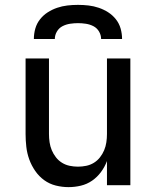

<svg xmlns="http://www.w3.org/2000/svg" viewBox="-20 -760 640 788"><path d="M261 8Q235 8 209 1.5Q183 -5 161.5 -20.5Q140 -36 124.5 -58.5Q109 -81 100 -106Q91 -131 88 -157.5Q85 -184 85 -210V-520H181V-210Q181 -193 183.5 -176Q186 -159 192.5 -143.5Q199 -128 209.5 -114.5Q220 -101 234.5 -92Q249 -83 266 -79.5Q283 -76 300 -76Q317 -76 334 -79.5Q351 -83 365.5 -92Q380 -101 390.5 -114.5Q401 -128 407.5 -143.5Q414 -159 416.5 -176Q419 -193 419 -210V-520H515V0H419V-99Q410 -75 394.5 -54Q379 -33 358 -18.5Q337 -4 312 2Q287 8 261 8ZM119 -600Q119 -622 125 -643Q131 -664 144.5 -681Q158 -698 176 -709.5Q194 -721 214.5 -728Q235 -735 256.5 -737.5Q278 -740 300 -740Q322 -740 343.5 -737.5Q365 -735 385.5 -728Q406 -721 424 -709.5Q442 -698 455.5 -681Q469 -664 475 -643Q481 -622 481 -600H395Q395 -616 386.5 -630.5Q378 -645 363.5 -652.5Q349 -660 332.5 -662.5Q316 -665 300 -665Q284 -665 267.5 -662.5Q251 -660 236.5 -652.5Q222 -645 213.5 -630.5Q205 -616 205 -600Z"/></svg>

Font: Iosevka Medium Extended
Style: Regular
Weight: 500
Width: 7
Monospace: yes
Designer: Belleve Invis
Foundry: Belleve Invis
Version: Version 32.5.0; ttfautohint (v1.8.4)